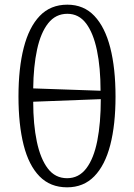

<svg xmlns="http://www.w3.org/2000/svg" viewBox="-20 -791 573 821"><path d="M267 10Q195 10 149 -37Q103 -84 81 -171Q59 -258 59 -379Q59 -499 81.5 -587Q104 -675 150 -723Q196 -771 268 -771Q338 -771 383.5 -723Q429 -675 451.5 -587Q474 -499 474 -378Q474 -258 451.5 -171Q429 -84 383 -37Q337 10 267 10ZM410 -403Q410 -502 394.5 -576Q379 -650 348 -691Q317 -732 268 -732Q218 -732 186 -691.5Q154 -651 138.5 -579Q123 -507 122 -413ZM267 -29Q317 -29 349 -71Q381 -113 396 -189Q411 -265 411 -367L122 -356Q122 -259 137.5 -185.5Q153 -112 184.5 -70.5Q216 -29 267 -29Z"/></svg>

Font: Noto Serif SemiCondensed Light
Style: Regular
Weight: 300
Width: 4
Designer: Monotype Design Team
Foundry: Monotype Imaging Inc.
Version: Version 2.013